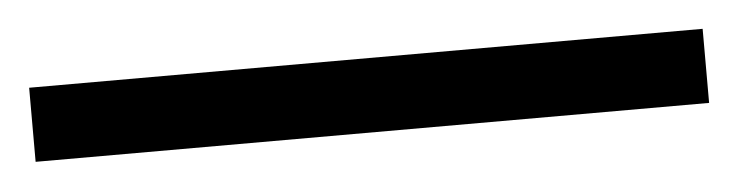

<svg xmlns="http://www.w3.org/2000/svg" viewBox="-23 35 546 142"><g transform="rotate(-5 250.0 105.5)"><path d="M0 133V78H500V133Z"/></g></svg>

Font: jost-mod-400
Style: Regular
Weight: 400
Version: Version 3.200; ttfautohint (v0.97) -l 8 -r 50 -G 200 -x 14 -